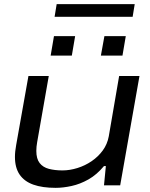

<svg xmlns="http://www.w3.org/2000/svg" viewBox="-20 -893 723 925"><path d="M248 12Q184 12 140.5 -3.5Q97 -19 74.5 -52Q52 -85 52 -137Q52 -150 53.5 -164.5Q55 -179 58 -195L117 -527H215L159 -208Q157 -197 156 -186.5Q155 -176 155 -166Q155 -128 171 -107.5Q187 -87 215.5 -79.5Q244 -72 281 -72Q316 -72 353 -83.5Q390 -95 421.5 -116.5Q453 -138 475 -168Q497 -198 504 -236L554 -527H652L559 0H481L490 -93H481Q446 -51 406 -28.5Q366 -6 325 3Q284 12 248 12ZM224 -625 240 -719H342L326 -625ZM466 -625 483 -719H586L570 -625ZM243 -812 253 -873H629L619 -812Z"/></svg>

Font: Archivo Expanded
Style: Italic
Weight: 400
Width: 7
Italic angle: -10°
Designer: Hector Gatti
Foundry: Omnibus-Type
Version: Version 2.001